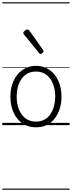

<svg xmlns="http://www.w3.org/2000/svg" viewBox="-20 -1095 629 1680"><path d="M295 19Q227 19 176.5 -15.5Q126 -50 98.5 -110.5Q71 -171 71 -250Q71 -310 87.5 -359Q104 -408 134.5 -444Q165 -480 205.5 -499.5Q246 -519 295 -519Q361 -519 411 -485Q461 -451 489.5 -390Q518 -329 518 -250Q518 -202 507.5 -161Q497 -120 478 -87Q459 -54 432 -30Q405 -6 370.5 6.5Q336 19 295 19ZM295 -31Q334 -31 365 -46.5Q396 -62 417.5 -91.5Q439 -121 451 -161.5Q463 -202 463 -250Q463 -315 442.5 -364.5Q422 -414 384.5 -441.5Q347 -469 295 -469Q256 -469 224.5 -453.5Q193 -438 171.5 -409Q150 -380 138 -339.5Q126 -299 126 -250Q126 -185 146.5 -135.5Q167 -86 204.5 -58.5Q242 -31 295 -31ZM334 -623Q331 -623 327.5 -625Q324 -627 321 -632L190 -793Q186 -798 185 -800.5Q184 -803 184 -808Q184 -813 190.5 -820Q197 -827 205.5 -832Q214 -837 220 -837Q230 -837 237 -827L356 -659Q359 -654 360 -651.5Q361 -649 361 -647Q361 -639 351 -631Q341 -623 334 -623ZM0 555H589V565H0ZM0 -20H589V0H0ZM0 -505H589V-500H0ZM0 -1075H589V-1065H0Z"/></svg>

Font: Playwrite AR Guides
Style: Regular
Weight: 400
Designer: Veronika Burian, José Scaglione
Foundry: TypeTogether
Version: Version 1.003